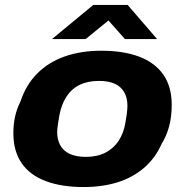

<svg xmlns="http://www.w3.org/2000/svg" viewBox="-20 -744 748 776"><path d="M318 12Q229 12 165 -12Q101 -36 67.5 -84.5Q34 -133 34 -206Q34 -241 41 -273Q48 -305 62 -332Q85 -402 131.5 -448Q178 -494 243.5 -516.5Q309 -539 389 -539Q479 -539 542.5 -515Q606 -491 640 -442.5Q674 -394 674 -320Q674 -274 664 -235Q654 -196 634 -164Q608 -105 562 -65.5Q516 -26 454.5 -7Q393 12 318 12ZM327 -110Q373 -110 406 -127Q439 -144 459.5 -175Q480 -206 487 -249Q491 -271 492.5 -283.5Q494 -296 494.5 -303.5Q495 -311 495 -317Q495 -348 482.5 -370.5Q470 -393 445 -405Q420 -417 380 -417Q334 -417 301 -400.5Q268 -384 248 -352.5Q228 -321 220 -278Q216 -257 214.5 -244.5Q213 -232 212 -224.5Q211 -217 211 -211Q211 -180 223.5 -157Q236 -134 262 -122Q288 -110 327 -110ZM190 -586 357 -724H496L615 -586H485L399 -683H445L326 -586Z"/></svg>

Font: Archivo SemiExpanded ExtraBold
Style: Italic
Weight: 800
Width: 6
Italic angle: -10°
Designer: Hector Gatti
Foundry: Omnibus-Type
Version: Version 2.001